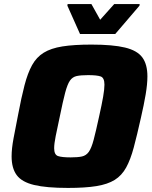

<svg xmlns="http://www.w3.org/2000/svg" viewBox="-20 -915 747 943"><path d="M314 8Q208 8 147.5 -6.5Q87 -21 62 -55Q37 -89 37 -147Q37 -185 46.5 -235.5Q56 -286 69 -352Q85 -437 100.5 -496.5Q116 -556 137.5 -595Q159 -634 194.5 -656Q230 -678 286.5 -687Q343 -696 429 -696Q534 -696 594 -681.5Q654 -667 679 -633Q704 -599 704 -540Q704 -502 695.5 -451.5Q687 -401 672 -336Q653 -251 637 -191Q621 -131 599.5 -92Q578 -53 543.5 -31.5Q509 -10 454 -1Q399 8 314 8ZM327 -142Q362 -142 382.5 -146.5Q403 -151 416 -169Q429 -187 440 -228.5Q451 -270 467 -344Q480 -402 486.5 -439.5Q493 -477 493 -499Q493 -533 474.5 -539.5Q456 -546 413 -546Q377 -546 356.5 -541.5Q336 -537 323.5 -519Q311 -501 300 -459.5Q289 -418 274 -344Q261 -284 253.5 -246.5Q246 -209 246 -187Q246 -155 265 -148.5Q284 -142 327 -142ZM373 -748 311 -887 312 -895H429L472 -818L541 -895H666L665 -887L546 -748Z"/></svg>

Font: Saira ExtraBold
Style: Italic
Weight: 800
Italic angle: -12°
Designer: Hector Gatti with collaboration of the Omnibus-Type team
Foundry: Omnibus-Type
Version: Version 1.100; ttfautohint (v1.8.3)